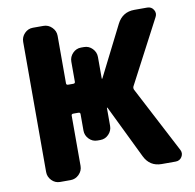

<svg xmlns="http://www.w3.org/2000/svg" viewBox="-81 -812 907 895"><g transform="rotate(-10 372.5 -365.0)"><path d="M132 0Q109 0 92.5 -17Q76 -34 76 -57V-673Q76 -696 92.5 -713Q109 -730 132 -730H182Q205 -730 222 -713Q239 -696 239 -673V-448Q239 -440 248 -440H272Q281 -440 281 -448V-543Q281 -566 297.5 -583Q314 -600 337 -600H351Q374 -600 390.5 -583Q407 -566 407 -543V-441Q407 -440 408 -440Q410 -440 410 -441L530 -679Q556 -730 612 -730H673Q693 -730 703 -713.5Q713 -697 704 -680L546 -379Q543 -372 546 -364L710 -50Q719 -33 709 -16.5Q699 0 679 0H613Q557 0 532 -51L410 -302Q410 -303 408 -303Q407 -303 407 -302V-217Q407 -194 390.5 -177Q374 -160 351 -160H337Q314 -160 297.5 -177Q281 -194 281 -217V-295Q281 -303 272 -303H248Q239 -303 239 -295V-57Q239 -34 222 -17Q205 0 182 0Z"/></g></svg>

Font: Rounded Mplus 1c ExtraBold
Style: Regular
Weight: 800
Version: Version 1.059.20150529